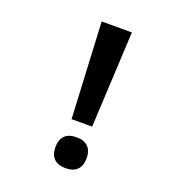

<svg xmlns="http://www.w3.org/2000/svg" viewBox="-138 -864 876 973"><g transform="rotate(20 300.0 -378.0)"><path d="M243.5 -759H406.5L380.5 -241.5H269.5ZM241 -81Q241 -122 262.5 -143Q284 -164 325 -164Q366 -164 387.5 -143Q409 -122 409 -81Q409 -40 387.5 -18.8Q366 2.5 325 2.5Q284 2.5 262.5 -18.8Q241 -40 241 -81Z"/></g></svg>

Font: JuliaMono SemiBold
Style: Regular
Weight: 600
Monospace: yes
Designer: cormullion
Foundry: corm
Version: Version 0.055; ttfautohint (v1.8.4)